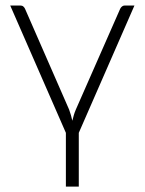

<svg xmlns="http://www.w3.org/2000/svg" viewBox="-20 -518 538 714"><path d="M273 -24V176H225V-24L18 -497.5H55.5Q62.5 -497.5 66.8 -493.8Q71 -490 73 -485.5L237 -110.5Q241 -100 243.8 -89.8Q246.5 -79.5 249 -69Q251.5 -79.5 254.5 -89.8Q257.5 -100 262 -110.5L427 -485.5Q429.5 -490.5 433.8 -494Q438 -497.5 444 -497.5H480Z"/></svg>

Font: Lato Light
Style: Regular
Weight: 300
Designer: Lukasz Dziedzic
Foundry: tyPoland Lukasz Dziedzic
Version: Version 2.007; 2014-02-27